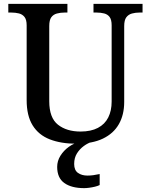

<svg xmlns="http://www.w3.org/2000/svg" viewBox="-20 -734 774 994"><path d="M375 10Q296 10 238 -12.5Q180 -35 149 -85Q118 -135 118 -216V-603Q118 -632 107 -646Q96 -660 78 -664.5Q60 -669 39 -669H23V-714H329V-669H314Q293 -669 274.5 -664Q256 -659 245.5 -644.5Q235 -630 235 -599V-210Q235 -124 280 -88.5Q325 -53 397 -53Q451 -53 487 -72Q523 -91 540.5 -126Q558 -161 558 -208V-603Q558 -632 547.5 -646Q537 -660 519 -664.5Q501 -669 480 -669H464V-714H718V-669H702Q681 -669 663 -664Q645 -659 634 -644.5Q623 -630 623 -599V-206Q623 -140 595.5 -91.5Q568 -43 513 -16.5Q458 10 375 10ZM416 240Q350 240 313 213.5Q276 187 276 130Q276 99 293 72Q310 45 336.5 26Q363 7 394 0H457Q436 6 414.5 21.5Q393 37 378.5 60Q364 83 364 115Q364 147 383.5 161Q403 175 433 175Q447 175 462.5 173Q478 171 496 167V224Q486 229 471.5 232.5Q457 236 442 238Q427 240 416 240Z"/></svg>

Font: Noto Serif Khmer Medium
Style: Regular
Weight: 500
Version: Version 2.003